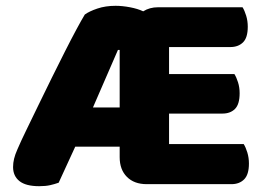

<svg xmlns="http://www.w3.org/2000/svg" viewBox="-20 -631 915 661"><path d="M815 -606Q822 -595 827.5 -577Q833 -559 833 -539Q833 -501 816.5 -485Q800 -469 773 -469H562V-376H787Q794 -365 799.5 -347.5Q805 -330 805 -310Q805 -272 789 -256Q773 -240 746 -240H562V-135H819Q826 -124 831.5 -106Q837 -88 837 -68Q837 -30 820.5 -13.5Q804 3 777 3H485Q442 3 417 -22Q392 -47 392 -90V-126H239L182 -2Q168 3 152.5 6.5Q137 10 115 10Q69 10 47 -7.5Q25 -25 25 -56Q25 -70 28.5 -84.5Q32 -99 40 -117Q52 -145 71.5 -185Q91 -225 113 -270.5Q135 -316 158.5 -363.5Q182 -411 203.5 -453.5Q225 -496 243 -529.5Q261 -563 272 -581Q287 -592 315 -601.5Q343 -611 378 -611Q401 -611 427.5 -606Q454 -601 473 -592Q495 -606 524 -606ZM386 -459 300 -261H392V-459Z"/></svg>

Font: Baloo Tammudu
Style: Regular
Weight: 400
Designer: Omkar Shende and Ek Type
Foundry: Ek Type
Version: Version 1.007;PS 1.000;hotconv 1.0.88;makeotf.lib2.5.647800